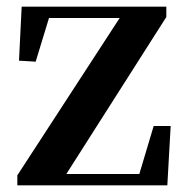

<svg xmlns="http://www.w3.org/2000/svg" viewBox="-20 -556 557 576"><path d="M32 0H482L492 -178H441L398 -34H179L479 -505V-536H45L37 -374L87 -371L127 -502H339L32 -30Z"/></svg>

Font: Noto Serif CJK KR
Style: Bold
Weight: 700
Designer: Ryoko NISHIZUKA 西塚涼子 (kana & ideographs); Frank Grießhammer (Latin, Greek & Cyrillic); Wenlong ZHANG 张文龙 (bopomofo); San
Foundry: Adobe
Version: Version 2.001;hotconv 1.1.0;makeotfexe 2.6.0